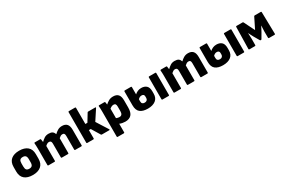

<svg xmlns="http://www.w3.org/2000/svg" viewBox="126 -2033 5273 3569"><g transform="rotate(-30 2762.5 -249.0)"><path d="M277 12Q164 12 101 -41Q38 -94 38 -200V-297Q38 -403 101 -456Q164 -509 277 -509Q389 -509 452.5 -456Q516 -403 516 -297V-200Q516 -94 452.5 -41Q389 12 277 12ZM277 -123Q317 -123 336.5 -144Q356 -165 356 -215V-283Q356 -332 336.5 -353Q317 -374 277 -374Q236 -374 217 -353Q198 -332 198 -283V-215Q198 -165 217 -144Q236 -123 277 -123Z M614 0Q600 0 600 -14V-368Q600 -400 598.5 -428.5Q597 -457 595 -482Q593 -497 608 -497H722Q734 -497 736 -487Q742 -461 745 -426Q777 -458 815 -483.5Q853 -509 908 -509Q962 -509 989.5 -489.5Q1017 -470 1031 -429Q1062 -461 1102.5 -485Q1143 -509 1195 -509Q1265 -509 1300 -470Q1335 -431 1335 -347V-14Q1335 0 1321 0H1189Q1175 0 1175 -14V-309Q1175 -341 1164 -356.5Q1153 -372 1126 -372Q1104 -372 1085.5 -361Q1067 -350 1048 -332V-14Q1048 0 1034 0H902Q888 0 888 -14V-309Q888 -341 876.5 -356.5Q865 -372 838 -372Q817 -372 798 -361Q779 -350 760 -332V-14Q760 0 746 0Z M1928 -17Q1932 -10 1930 -5Q1928 0 1919 0H1762Q1751 0 1745 -8L1633 -192H1593V-14Q1593 0 1579 0H1447Q1433 0 1433 -14V-669Q1433 -683 1447 -683H1579Q1593 -683 1593 -669V-323H1637L1738 -489Q1744 -497 1754 -497H1906Q1914 -497 1916 -492.5Q1918 -488 1914 -481L1772 -264Z M1994 185Q1980 185 1980 171V-370Q1980 -401 1978.5 -429Q1977 -457 1975 -482Q1973 -497 1988 -497H2102Q2114 -497 2117 -486Q2122 -462 2125 -433Q2157 -463 2197.5 -486Q2238 -509 2293 -509Q2365 -509 2400.5 -469Q2436 -429 2436 -342V-191Q2436 -83 2391 -35.5Q2346 12 2262 12Q2235 12 2201.5 6Q2168 0 2140 -12V171Q2140 185 2126 185ZM2223 -372Q2202 -372 2181 -362Q2160 -352 2140 -335V-132Q2158 -124 2176 -120.5Q2194 -117 2209 -117Q2276 -117 2276 -205V-305Q2276 -339 2264 -355.5Q2252 -372 2223 -372Z M2745 12Q2639 12 2582 -33.5Q2525 -79 2525 -185V-484Q2525 -497 2539 -497H2671Q2685 -497 2685 -484V-328Q2711 -352 2746 -368Q2781 -384 2824 -384Q2894 -384 2934.5 -346.5Q2975 -309 2975 -227V-176Q2975 -84 2913.5 -36Q2852 12 2745 12ZM2685 -175Q2685 -143 2701.5 -128.5Q2718 -114 2749 -114Q2779 -114 2797 -131Q2815 -148 2815 -176V-210Q2815 -260 2761 -260Q2738 -260 2719.5 -250Q2701 -240 2685 -223ZM3062 0Q3048 0 3048 -14V-484Q3048 -497 3062 -497H3194Q3208 -497 3208 -484V-14Q3208 0 3194 0Z M3320 0Q3306 0 3306 -14V-368Q3306 -400 3304.5 -428.5Q3303 -457 3301 -482Q3299 -497 3314 -497H3428Q3440 -497 3442 -487Q3448 -461 3451 -426Q3483 -458 3521 -483.5Q3559 -509 3614 -509Q3668 -509 3695.5 -489.5Q3723 -470 3737 -429Q3768 -461 3808.5 -485Q3849 -509 3901 -509Q3971 -509 4006 -470Q4041 -431 4041 -347V-14Q4041 0 4027 0H3895Q3881 0 3881 -14V-309Q3881 -341 3870 -356.5Q3859 -372 3832 -372Q3810 -372 3791.5 -361Q3773 -350 3754 -332V-14Q3754 0 3740 0H3608Q3594 0 3594 -14V-309Q3594 -341 3582.5 -356.5Q3571 -372 3544 -372Q3523 -372 3504 -361Q3485 -350 3466 -332V-14Q3466 0 3452 0Z M4359 12Q4253 12 4196 -33.5Q4139 -79 4139 -185V-484Q4139 -497 4153 -497H4285Q4299 -497 4299 -484V-328Q4325 -352 4360 -368Q4395 -384 4438 -384Q4508 -384 4548.5 -346.5Q4589 -309 4589 -227V-176Q4589 -84 4527.5 -36Q4466 12 4359 12ZM4299 -175Q4299 -143 4315.5 -128.5Q4332 -114 4363 -114Q4393 -114 4411 -131Q4429 -148 4429 -176V-210Q4429 -260 4375 -260Q4352 -260 4333.5 -250Q4315 -240 4299 -223ZM4676 0Q4662 0 4662 -14V-484Q4662 -497 4676 -497H4808Q4822 -497 4822 -484V-14Q4822 0 4808 0Z M4928 0Q4914 0 4914 -14L4924 -484Q4924 -497 4938 -497H5068Q5078 -497 5084 -487L5198 -257L5312 -487Q5318 -497 5328 -497H5458Q5472 -497 5472 -484L5482 -14Q5482 0 5468 0H5349Q5335 0 5335 -14L5334 -145Q5334 -173 5336.5 -207Q5339 -241 5340 -270H5337Q5324 -245 5309.5 -216.5Q5295 -188 5282 -165L5215 -50Q5210 -42 5198 -42Q5193 -42 5188.5 -43.5Q5184 -45 5181 -50L5114 -165Q5100 -188 5086.5 -216.5Q5073 -245 5060 -270H5057Q5058 -241 5060 -207Q5062 -173 5062 -145L5061 -14Q5061 0 5047 0Z"/></g></svg>

Font: Sofia Sans Black
Style: Regular
Weight: 900
Designer: Botio Nikoltchev, Ani Petrova
Foundry: lettersoup
Version: Version 4.100; ttfautohint (v1.8.3)